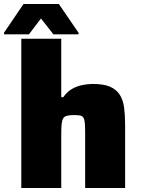

<svg xmlns="http://www.w3.org/2000/svg" viewBox="-50 -936 700 956"><path d="M56 0V-743H255V-452H265Q283 -478 306.5 -492Q330 -506 357.5 -512Q385 -518 412 -518Q467 -518 498.5 -504Q530 -490 546.5 -464Q563 -438 568 -400Q573 -362 573 -314V0H374V-269Q374 -303 372.5 -322Q371 -341 365.5 -350Q360 -359 348 -361Q336 -363 317 -363Q296 -363 283 -359.5Q270 -356 264.5 -346.5Q259 -337 257 -318.5Q255 -300 255 -270V0ZM-30 -765V-773L67 -916H243L341 -773V-765H216L154 -844L94 -765Z"/></svg>

Font: Saira SemiExpanded ExtraBold
Style: Regular
Weight: 800
Width: 6
Designer: Hector Gatti with collaboration of the Omnibus-Type team
Foundry: Omnibus-Type
Version: Version 1.101